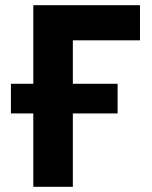

<svg xmlns="http://www.w3.org/2000/svg" viewBox="-20 -718 585 738"><path d="M108 -282H22V-396H108V-698H518V-563H260V-396H432V-282H260V0H108Z"/></svg>

Font: Aneliza ExtraBold
Style: Regular
Weight: 800
Designer: Mike Abbink, Paul van der Laan, Pieter van Rosmalen
Foundry: Bold Monday
Version: Version 3.001;September 8, 2019;FontCreator 11.5.0.2425 64-b